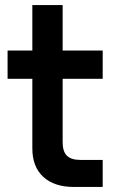

<svg xmlns="http://www.w3.org/2000/svg" viewBox="-20 -740 473 760"><path d="M10 -540H108V-720H228V-540H386.5V-428H228V-177Q228 -140.5 244.8 -123.8Q261.5 -107 298 -107H386.5V0H273Q194.5 0 151.2 -40Q108 -80 108 -152.5V-428H10Z"/></svg>

Font: Vela Sans Bd
Style: Bold
Weight: 700
Designer: Principal design: Mikhail Sharanda - project Manrope.
Design modification: Ravid Balaliev
Foundry: Mikhail Sharanda
Version: Version 1.001